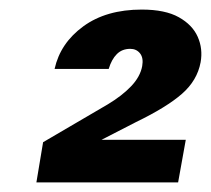

<svg xmlns="http://www.w3.org/2000/svg" viewBox="-20 -733 441 401"><path d="M56 -352 70 -436 205 -515Q235 -533 254 -553Q273 -573 277 -595Q280 -612 272.5 -621.5Q265 -631 252 -631Q235 -631 224 -620Q213 -609 207 -589H94Q106 -643 154 -678Q202 -713 276 -713Q325 -713 353.5 -697Q382 -681 393 -656Q404 -631 399 -603Q392 -565 360 -537Q328 -509 264 -478L192 -441H368L352 -352Z"/></svg>

Font: DM Sans 16pt Black
Style: Italic
Weight: 900
Italic angle: -10°
Version: Version 4.004;gftools[0.9.30]